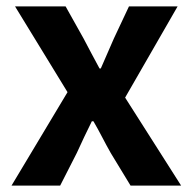

<svg xmlns="http://www.w3.org/2000/svg" viewBox="-20 -580 602 600"><path d="M27 -560 191 -292 16 0H168L220 -102C236 -137 251 -169 267 -201H272C291 -169 307 -135 326 -102L388 0H546L371 -275L535 -560H383L336 -460C323 -429 308 -397 295 -366H291C274 -397 258 -428 241 -460L185 -560Z"/></svg>

Font: Spoqa Han Sans Neo Bold
Style: Bold
Weight: 700
Designer: [Spoqa Han Sans Neo] Dong-huui Kim  Younghwa Kang  Yujin Lee  [Noto Sans] Ryoko NISHIZUKA  (kana & ideographs); Paul D. 
Foundry: Spoqa (http://www.spoqa-han-sans.com)
Version: Version 1.100;hotconv 1.0.109;makeotfexe 2.5.65596